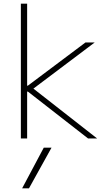

<svg xmlns="http://www.w3.org/2000/svg" viewBox="-20 -750 590 1040"><path d="M137 270H100L217 50H259ZM93 0V-730H127V-286H131L443 -520H493L161 -270L506 0H457L131 -254H127V0Z"/></svg>

Font: M PLUS Code Latin SemiExpanded ExtraLight
Style: Regular
Weight: 250
Width: 6
Designer: Coji Morishita
Foundry: UNDERFOREST DESIGN
Version: Version 1.002; ttfautohint (v1.8.3)